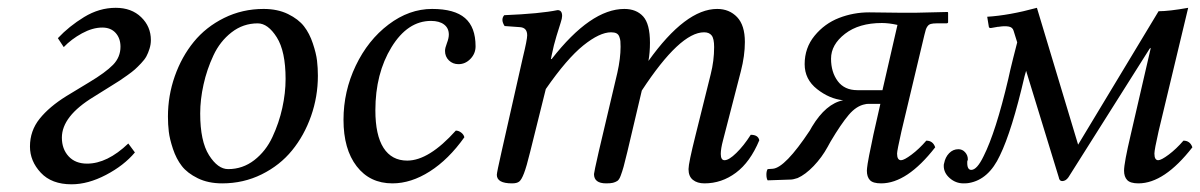

<svg xmlns="http://www.w3.org/2000/svg" viewBox="-20 -462 3088 494"><path d="M144 -340.8 128.9 -363.8Q157.7 -394.5 196.5 -418.2Q235.4 -441.9 277.8 -441.9Q318.4 -441.9 343.3 -417.7Q368.2 -393.6 368.2 -358.9Q368.2 -347.7 364.7 -336.7Q361.3 -325.7 356.7 -317.1Q352.1 -308.6 343 -299.1Q334 -289.6 327.1 -283.4Q320.3 -277.3 307.6 -268.3Q294.9 -259.3 288.3 -254.9Q281.7 -250.5 268.1 -242.2L221.2 -212.9Q139.2 -163.1 139.2 -107.9Q139.2 -78.6 156.5 -59.8Q173.8 -41 204.1 -41Q255.9 -41 310.1 -92.8L327.1 -69.8Q298.8 -36.1 252.7 -12Q206.5 12.2 164.1 12.2Q112.8 12.2 85 -17.6Q57.1 -47.4 57.1 -85Q57.1 -125.5 82 -156.5Q106.9 -187.5 150.9 -214.8L209 -250Q251.5 -275.4 270.8 -295.2Q290 -314.9 290 -341.8Q290 -363.3 277.6 -377.2Q265.1 -391.1 243.2 -391.1Q218.3 -391.1 190.9 -376.2Q163.6 -361.3 144 -340.8Z M643.1 -401.9Q605.5 -401.9 575.7 -378.7Q545.9 -355.5 529.1 -319.3Q512.2 -283.2 503.7 -244.6Q495.1 -206.1 495.1 -169.9Q495.1 -98.6 517.8 -62.7Q540.5 -26.9 566.9 -26.9Q604.5 -26.9 634.3 -50Q664.1 -73.2 680.9 -109.4Q697.8 -145.5 706.3 -184.1Q714.8 -222.7 714.8 -258.8Q714.8 -330.1 692.1 -366Q669.4 -401.9 643.1 -401.9ZM551.8 9.8Q515.6 9.8 488.8 -3.4Q461.9 -16.6 447.8 -34.9Q433.6 -53.2 425 -78.9Q416.5 -104.5 414.3 -123.3Q412.1 -142.1 412.1 -162.1Q412.1 -215.8 429.7 -265.9Q447.3 -315.9 478.5 -354.2Q509.8 -392.6 556.6 -415.8Q603.5 -439 658.2 -439Q694.3 -439 721.2 -425.8Q748 -412.6 762.2 -394.3Q776.4 -376 784.9 -350.3Q793.5 -324.7 795.7 -305.9Q797.9 -287.1 797.9 -267.1Q797.9 -213.4 780.3 -163.3Q762.7 -113.3 731.4 -75Q700.2 -36.6 653.3 -13.4Q606.4 9.8 551.8 9.8Z M1174.8 -108.9Q1134.3 -51.8 1085.9 -21Q1037.6 9.8 989.7 9.8Q931.6 9.8 897.7 -34.2Q863.8 -78.1 863.8 -153.8Q863.8 -227.1 895.3 -293Q926.8 -358.9 979.7 -398.9Q1032.7 -439 1091.8 -439Q1149.4 -439 1176.5 -415.5Q1203.6 -392.1 1203.6 -342.8Q1203.6 -324.2 1190.4 -310.5Q1177.2 -296.9 1159.7 -296.9Q1145 -296.9 1135 -306.6Q1125 -316.4 1125 -331.1Q1125 -338.4 1129.9 -351.1Q1134.8 -363.8 1134.8 -373Q1134.8 -389.6 1122.6 -398.9Q1110.4 -408.2 1088.9 -408.2Q1028.8 -408.2 987.3 -340.6Q945.8 -272.9 945.8 -178.2Q945.8 -114.3 966.8 -81.5Q987.8 -48.8 1027.8 -48.8Q1083.5 -48.8 1152.8 -126Q1159.7 -126 1166.3 -121.1Q1172.9 -116.2 1174.8 -108.9Z M1399.4 -319.8 1397.5 -310.1H1399.4Q1500 -439 1586.4 -439Q1617.2 -439 1634.8 -419.7Q1652.3 -400.4 1652.3 -352.1Q1652.3 -326.7 1648.4 -305.2Q1744.1 -439 1825.2 -439Q1856.4 -439 1876.5 -418Q1896.5 -397 1896.5 -354Q1896.5 -318.8 1886.2 -278.8L1840.3 -101.1Q1834.5 -79.6 1834.5 -65.9Q1834.5 -49.8 1844.2 -49.8Q1855.5 -49.8 1874.5 -68.4Q1893.6 -86.9 1911.6 -115.2Q1930.7 -115.2 1933.6 -101.1Q1910.2 -44.9 1873.5 -17.6Q1836.9 9.8 1792.5 9.8Q1773.9 9.8 1762.7 0.7Q1751.5 -8.3 1751.5 -26.9Q1751.5 -42 1769.5 -113.8L1808.6 -271Q1817.4 -305.7 1817.4 -340.8Q1817.4 -362.8 1811 -370.8Q1804.7 -378.9 1791.5 -378.9Q1729.5 -378.9 1631.3 -229L1594.2 -71.8Q1587.9 -45.4 1584.5 -33.2Q1581.1 -21 1577.1 -10.3Q1573.2 0.5 1568.1 3.7Q1563 6.8 1557.1 8.3Q1551.3 9.8 1539.6 9.8Q1508.3 9.8 1508.3 -14.2Q1508.3 -18.1 1520.5 -71.8L1568.4 -274.9Q1576.7 -312 1576.7 -341.8Q1576.7 -351.1 1576.2 -356.2Q1575.7 -361.3 1573.5 -367.4Q1571.3 -373.5 1566.2 -376.2Q1561 -378.9 1552.2 -378.9Q1522.9 -378.9 1480.7 -345Q1438.5 -311 1384.3 -232.9L1344.2 -71.8Q1334.5 -32.2 1328.1 -15.9Q1321.8 0.5 1315.9 5.1Q1310.1 9.8 1297.4 9.8Q1258.3 9.8 1258.3 -12.2Q1258.3 -18.1 1270.5 -71.8L1325.2 -314Q1336.4 -359.9 1336.4 -371.1Q1336.4 -390.6 1318.4 -392.1L1278.3 -395Q1267.6 -411.6 1277.3 -422.9Q1370.6 -426.8 1414.6 -436Q1426.3 -436 1426.3 -420.9Q1426.3 -415 1422.6 -403.8Q1418.9 -392.6 1411.9 -369.6Q1404.8 -346.7 1399.4 -319.8Z M2186 -230H2250.5L2289.1 -397.9Q2267.1 -402.8 2249 -402.8Q2189.9 -402.8 2154.1 -375Q2118.2 -347.2 2118.2 -311Q2118.2 -276.4 2135.5 -253.2Q2152.8 -230 2186 -230ZM2227.1 -115.2 2245.1 -194.8H2215.3Q2209 -194.8 2206.1 -193.8Q2183.6 -189.9 2163.6 -166.3Q2143.6 -142.6 2117.2 -98.1Q2115.7 -95.7 2113.3 -91.1Q2110.8 -86.4 2109.4 -84Q2094.7 -57.1 2073.5 -34.9Q2052.2 -12.7 2032.2 -3.9Q2020.5 0 2014.2 0L1955.1 2Q1952.1 -2.4 1951.9 -12Q1951.7 -21.5 1955.1 -26.9L1968.3 -27.8Q2000 -30.3 2063.5 -126Q2064.5 -127.4 2066.4 -131.1Q2068.4 -134.8 2069.3 -136.2Q2105 -195.3 2149.4 -204.1Q2114.3 -207.5 2082.3 -232.7Q2050.3 -257.8 2050.3 -296.9Q2050.3 -338.9 2075.9 -370.1Q2101.6 -401.4 2138.7 -415.8Q2175.8 -430.2 2216.3 -430.2L2299.3 -429.2H2334.5L2418.5 -431.2L2419.4 -429.2V-404.8Q2419.4 -401.9 2414.1 -401.9H2389.2Q2380.4 -401.9 2375 -400.4Q2369.6 -398.9 2366.5 -394.5Q2363.3 -390.1 2362.1 -386Q2360.8 -381.8 2358.4 -372.1L2299.3 -124Q2288.1 -74.2 2288.1 -66.9Q2288.1 -49.8 2298.3 -49.8Q2306.2 -49.8 2325.4 -64.2Q2344.7 -78.6 2363.3 -100.1Q2380.4 -100.1 2386.2 -83Q2314 9.8 2247.1 9.8Q2226.1 9.8 2218.3 1.5Q2210.4 -6.8 2210.4 -22.9Q2210.4 -27.3 2212.4 -41Q2213.9 -50.3 2216.3 -62.7Q2218.8 -75.2 2222.2 -91.1Q2225.6 -106.9 2227.1 -115.2Z M2510.7 -60.1Q2542 -122.1 2574.2 -258.8Q2578.6 -279.8 2586.9 -312.7Q2595.2 -345.7 2597.2 -353L2587.9 -382.8Q2585.4 -392.1 2574.7 -393.8Q2564 -395.5 2549.8 -393.1H2547.9L2530.8 -390.1Q2523.9 -388.7 2523.9 -395L2520 -418.9Q2576.7 -422.4 2647.9 -441.9L2753.9 -89.8L2960.9 -433.1Q2987.8 -433.1 3037.1 -441.9L2960.9 -124Q2950.2 -76.7 2950.2 -66.9Q2950.2 -49.8 2960 -49.8Q2967.8 -49.8 2987.1 -64.2Q3006.3 -78.6 3024.9 -100.1Q3042 -100.1 3047.9 -83Q2975.6 9.8 2909.2 9.8Q2888.2 9.8 2880.1 1.2Q2872.1 -7.3 2872.1 -22.9Q2872.1 -42.5 2889.2 -115.2L2940.9 -338.9L2938 -336.9L2729 -5.9Q2722.2 3.9 2712.9 3.9Q2705.6 3.9 2704.1 -5.9L2620.1 -279.8L2616.2 -266.1Q2583.5 -125 2552.7 -62Q2523.9 0 2473.1 8.8Q2469.2 9.8 2459 9.8Q2439 9.8 2423.6 -3.7Q2408.2 -17.1 2408.2 -35.2Q2408.2 -40 2409.2 -42Q2412.1 -57.6 2422.1 -67.9Q2432.1 -78.1 2445.8 -78.1Q2456.1 -78.1 2463.1 -70.3Q2470.2 -62.5 2470.2 -51.8Q2470.2 -49.3 2468.8 -47.9Q2467.3 -24.9 2479 -24.9Q2493.7 -24.9 2510.7 -60.1Z"/></svg>

Font: Common Serif
Style: Italic
Weight: 400
Italic angle: -12°
Designer: Philipp H. Poll, Khaled Hosny
Foundry: Stefan Peev, Context Ltd.
Version: Version 1.026